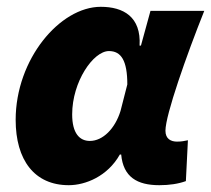

<svg xmlns="http://www.w3.org/2000/svg" viewBox="-20 -532 620 564"><path d="M182 12C231 12 296 -14 332 -78H336C342 -12 383 12 448 12C478 12 504 8 526 0L532 -120C522 -118 514 -116 500 -116C482 -116 466 -124 466 -148C466 -194 528 -370 580 -500H422L394 -398H390C395 -483 342 -512 276 -512C156 -512 26 -358 26 -180C26 -62 81 12 182 12ZM244 -118C214 -118 192 -140 192 -196C192 -292 254 -382 300 -382C336 -382 354 -354 354 -284L334 -206C318 -154 282 -118 244 -118Z"/></svg>

Font: Source Sans Pro Black
Style: Italic
Weight: 900
Italic angle: -11°
Designer: Paul D. Hunt
Foundry: Adobe Systems Incorporated
Version: Version 3.006;hotconv 1.0.111;makeotfexe 2.5.65597